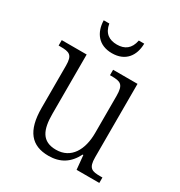

<svg xmlns="http://www.w3.org/2000/svg" viewBox="-174 -851 919 981"><g transform="rotate(30 285.0 -360.5)"><path d="M273 -606C352 -606 391 -659 392 -731H360C350 -678 318 -657 273 -657C227 -657 195 -678 186 -731H153C155 -659 194 -606 273 -606ZM254 10C323 10 371 -20 403 -83H407L415 0H549V-32H537C487 -32 465 -38 465 -103V-536H321V-504H329C384 -504 403 -497 403 -428V-210C403 -112 361 -36 272 -36C189 -36 165 -92 165 -186V-536H18V-504H28C82 -504 102 -497 102 -434V-185C102 -49 154 10 254 10Z"/></g></svg>

Font: Noto Serif Khmer SemiCondensed Light
Style: Regular
Weight: 300
Width: 4
Designer: Danh Hong and the Monotype Design Team
Foundry: Monotype Imaging Inc.
Version: Version 2.004